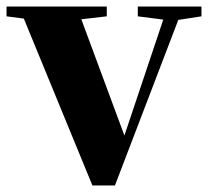

<svg xmlns="http://www.w3.org/2000/svg" viewBox="-30 -566 643 588"><path d="M392 -516 470 -506 351 -151 219 -507 297 -516V-546H-10V-516L43 -509L253 2H322L516 -505L587 -516V-546H392Z"/></svg>

Font: Noto Serif SC Black
Style: Regular
Weight: 900
Designer: Ryoko NISHIZUKA 西塚涼子 (kana & ideographs); Frank Grießhammer (Latin, Greek & Cyrillic); Wenlong ZHANG 张文龙 (bopomofo); San
Foundry: Adobe
Version: Version 2.001;hotconv 1.1.0;makeotfexe 2.6.0